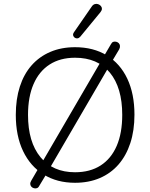

<svg xmlns="http://www.w3.org/2000/svg" viewBox="-20 -964 799 1021"><path d="M379 8Q283 8 212 -36Q141 -80 102.5 -161Q64 -242 64 -353Q64 -437 85.5 -503.5Q107 -570 148 -616.5Q189 -663 247.5 -688Q306 -713 379 -713Q477 -713 548 -669.5Q619 -626 657 -545.5Q695 -465 695 -354Q695 -270 673 -203Q651 -136 610 -89Q569 -42 510.5 -17Q452 8 379 8ZM379 -48Q459 -48 515 -84Q571 -120 600.5 -188Q630 -256 630 -353Q630 -498 564.5 -577.5Q499 -657 379 -657Q300 -657 244 -621Q188 -585 158.5 -517Q129 -449 129 -353Q129 -209 195 -128.5Q261 -48 379 -48ZM189 24Q184 34 176.5 36.5Q169 39 161 37Q153 35 147.5 29.5Q142 24 141 15.5Q140 7 146 -3L185 -70L204 -101L514 -633L530 -661L570 -729Q575 -739 582.5 -741.5Q590 -744 598 -742Q606 -740 611.5 -734.5Q617 -729 618 -720.5Q619 -712 614 -702L574 -635L556 -604L246 -72L230 -44ZM407 -769Q400 -761 392 -760Q384 -759 377.5 -763.5Q371 -768 369 -775.5Q367 -783 373 -792L467 -928Q474 -939 483.5 -942Q493 -945 501.5 -942Q510 -939 516 -932.5Q522 -926 522 -917.5Q522 -909 514 -899Z"/></svg>

Font: Nunito ExtraLight Light
Style: Regular
Weight: 300
Version: Version 3.602